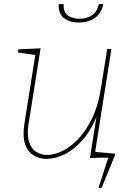

<svg xmlns="http://www.w3.org/2000/svg" viewBox="-20 -757 634 922"><path d="M208 6Q171 7 142 -10.5Q113 -28 100.5 -65.5Q88 -103 97 -162L151 -502L156 -492L66 -505L68 -520L175 -525L117 -161Q109 -108 119.5 -75.5Q130 -43 153.5 -28Q177 -13 207 -13Q241 -13 280 -32Q319 -51 356.5 -90.5Q394 -130 423 -190.5Q452 -251 465 -335L495 -522H515L436 -22L431 -29L521 -17L519 -2L412 2L447 -220L453 -221Q423 -139 380.5 -89.5Q338 -40 293 -17.5Q248 5 208 6ZM358 -649Q329 -649 306.5 -658.5Q284 -668 272 -687.5Q260 -707 262 -737H286Q283 -700 305 -683.5Q327 -667 362 -667Q396 -667 421.5 -683.5Q447 -700 454 -737H476Q470 -706 453 -686.5Q436 -667 411.5 -658Q387 -649 358 -649ZM422 -29 533 -19 531 -9 468 145H453L503 -9L507 0H417Z"/></svg>

Font: Bitter Thin
Style: Italic
Weight: 100
Italic angle: -9°
Designer: Sol Matas, and Bitter project Authors
Foundry: Sol Matas
Version: Version 2.002